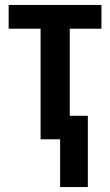

<svg xmlns="http://www.w3.org/2000/svg" viewBox="-20 -563 445 776"><path d="M390 -543V-447H262V-95H335V193H223V0H144V-447H15V-543Z"/></svg>

Font: Noto Sans Disp Cond SemBd
Style: Regular
Weight: 600
Width: 3
Designer: Monotype Design Team
Foundry: Monotype Imaging Inc.
Version: Version 2.000;GOOG;noto-source:20170915:90ef993387c0; ttfaut